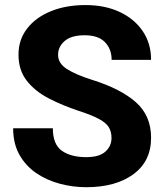

<svg xmlns="http://www.w3.org/2000/svg" viewBox="-20 -741 661 770"><path d="M427.2 -187.5Q427.2 -211.4 417.2 -229.2Q407.2 -247.1 378.7 -262.9Q350.1 -278.8 294.4 -296.9Q231 -317.9 176 -346.2Q121.1 -374.5 87.6 -417Q54.2 -459.5 54.2 -522Q54.2 -582 88.9 -626.7Q123.5 -671.4 184.1 -696Q244.6 -720.7 322.8 -720.7Q400.9 -720.7 460.2 -692.9Q519.5 -665 552.7 -615.7Q585.9 -566.4 585.9 -501H427.7Q427.7 -544.4 400.9 -572Q374 -599.6 319.3 -599.6Q266.1 -599.6 239.5 -576.7Q212.9 -553.7 212.9 -521Q212.9 -486.8 248.5 -464.1Q284.2 -441.4 349.1 -420.9Q463.4 -385.3 524.7 -331.3Q585.9 -277.3 585.9 -188.5Q585.9 -94.2 514.9 -42.2Q443.8 9.8 325.7 9.8Q272 9.8 219.7 -4.2Q167.5 -18.1 125.2 -46.9Q83 -75.7 57.9 -120.4Q32.7 -165 32.7 -226.6H191.9Q191.9 -162.1 228 -136.5Q264.2 -110.8 325.7 -110.8Q378.4 -110.8 402.8 -133.1Q427.2 -155.3 427.2 -187.5Z"/></svg>

Font: Vazirmatn UI FD ExtraBold
Style: Regular
Weight: 800
Designer: Saber Rastikerdar
Foundry: Saber Rastikerdar
Version: Version 33.003